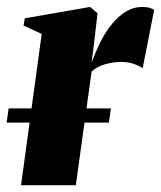

<svg xmlns="http://www.w3.org/2000/svg" viewBox="-38 -546 475 566"><path d="M24 0 85 -446 31.5 -470.5 35 -492 227.5 -525.5 249.5 -507 239 -416 232 -361Q242 -389 256 -418Q270 -447 288.8 -471.2Q307.5 -495.5 331 -510.5Q354.5 -525.5 382 -525.5Q395.5 -525.5 404.2 -522.5Q413 -519.5 416.5 -517L382.5 -344.5Q379.5 -348.5 361 -356Q342.5 -363.5 320 -363.5Q306.5 -363.5 293.8 -361.5Q281 -359.5 269.8 -356Q258.5 -352.5 249 -347.2Q239.5 -342 232 -335L185.5 0ZM289 -226.5 283 -184.5H-18.5L-12.5 -226.5Z"/></svg>

Font: Merriweather 120pt Black
Style: Italic
Weight: 900
Italic angle: -7.8°
Version: Version 2.101